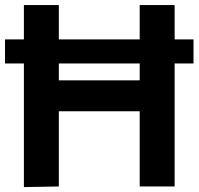

<svg xmlns="http://www.w3.org/2000/svg" viewBox="-20 -743 791 765"><path d="M751 -490.2V-585.9H0Q0 -574.7 0 -556.4Q0 -538.1 0 -519.8Q0 -501.5 0 -490.2ZM75.2 -722.7V2.4L214.4 0V-299.8H536.6V0H675.8V-722.7H536.6V-422.9H214.4V-722.7Z"/></svg>

Font: Giphurs
Style: Regular
Weight: 400
Version: Version 2.010